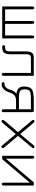

<svg xmlns="http://www.w3.org/2000/svg" viewBox="1120 -1632 524 2805"><g transform="rotate(90 1382.5 -230.0)"><path d="M541 0H75V-438Q75 -468 96 -468Q117 -468 117 -438V-42H287V-438Q287 -468 308 -468Q329 -468 329 -438V-42H499V-438Q499 -468 520 -468Q541 -468 541 -438Z M1088 -461V-24Q1088 7 1067 7Q1046 7 1046 -24V-419H833Q800 -419 786.5 -404.5Q773 -390 773 -354V-124Q773 -50 749.5 -25Q726 0 671 0Q640 0 640 -21Q640 -42 672 -42Q704 -42 717.5 -56.5Q731 -71 731 -106V-337Q731 -407 751.5 -434Q772 -461 826 -461Z M1348 -207Q1293 -215 1268.5 -242Q1244 -269 1244 -318Q1244 -396 1280 -429Q1315 -461 1451 -461H1600Q1619 -461 1619 -430V-20Q1619 7 1598 7Q1577 7 1577 -20V-202H1457Q1403 -202 1375 -180Q1347 -158 1332 -107Q1318 -57 1285.5 -24.5Q1253 8 1217 8Q1181 8 1181 -13Q1181 -34 1210 -34Q1237 -34 1258.5 -55.5Q1280 -77 1288 -103L1293 -121Q1306 -173 1348 -207ZM1420 -244H1577V-419H1420Q1340 -419 1313 -403Q1286 -387 1286 -331Q1286 -275 1312.5 -259.5Q1339 -244 1420 -244Z M1965 -230 2135 -29Q2144 -16 2144 -8Q2144 0 2137.5 6Q2131 12 2123 12H2122Q2114 12 2104 -1L1939 -198L1773 -1Q1762 11 1754 11Q1745 11 1738.5 5.5Q1732 0 1732 -8Q1732 -16 1741 -29L1911 -230L1741 -433Q1732 -444 1732 -452Q1732 -460 1739 -466Q1746 -472 1754 -472Q1762 -472 1773 -460L1939 -263L2104 -460Q2114 -472 2122 -472Q2130 -472 2137 -466Q2144 -460 2144 -452Q2144 -444 2135 -433Z M2645 -461H2691V-24Q2691 7 2670 7Q2649 7 2649 -24V-403L2306 0H2257V-437Q2257 -468 2278 -468Q2299 -468 2299 -437V-54Z"/></g></svg>

Font: Jura Light
Style: Regular
Weight: 300
Designer: Daniel Johnson, Alexei Vanyashin
Foundry: Daniel Johnson
Version: Version 5.103